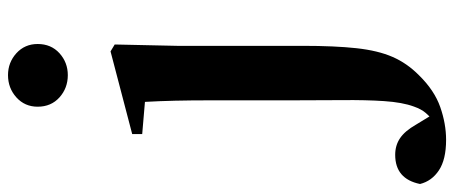

<svg xmlns="http://www.w3.org/2000/svg" viewBox="-436 -500 1112 470"><g transform="rotate(-90 120.0 -265.0)"><path d="M12.6 271Q-35.4 271 -61.8 253.5Q-88.2 236.1 -95.4 207.2Q-83 146.4 -24 146.4Q-0.7 146.4 16.9 158.4Q34.4 170.3 49.5 196.7L78.6 244.5V250.8H57.1V242.3Q68.8 232.4 78.3 221.4Q87.8 210.5 94.2 192.1Q104.5 164.2 107.5 119.3Q110.5 74.4 109.9 16.9Q109.4 -40.5 109.4 -105.9V-304.4Q109.4 -353.9 108.5 -392.2Q107.6 -430.4 105.6 -466.2L26.8 -472.9V-497.4L229.2 -550.4L246.1 -540.2L242.8 -387.9V-80.4Q242.8 -1.2 237 51.6Q231.2 104.4 215.7 139.9Q200.3 175.4 170.7 204.7Q133.8 242.4 92.9 256.7Q52 271 12.6 271ZM171.1 -655Q139.4 -655 116.6 -675.4Q93.8 -695.9 93.8 -728.8Q93.8 -760.3 116.6 -780.9Q139.4 -801.4 171.1 -801.4Q202 -801.4 224.7 -780.9Q247.3 -760.3 247.3 -728.8Q247.3 -695.9 224.7 -675.4Q202 -655 171.1 -655Z"/></g></svg>

Font: Noto Serif KR ExtraLight
Style: Regular
Weight: 200
Designer: Ryoko NISHIZUKA 西塚涼子 (kana & ideographs); Frank Grießhammer (Latin, Greek & Cyrillic); Wenlong ZHANG 张文龙 (bopomofo); San
Foundry: Adobe
Version: Version 2.002-H1;hotconv 1.1.0;makeotfexe 2.6.0